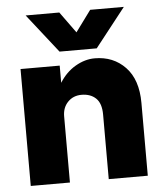

<svg xmlns="http://www.w3.org/2000/svg" viewBox="-52 -772 693 818"><g transform="rotate(-5 294.5 -363.0)"><path d="M377.5 -559.5H218.5L88 -725.5H232L297.5 -635L364 -725.5H508ZM380 -276Q380 -324 357 -346Q334 -368 295.5 -368Q260 -368 237 -344.2Q214 -320.5 214 -283V0H46.5V-500H214V-426.5Q241.5 -470.5 282.2 -494.2Q323 -518 365 -518Q444.5 -518 495.8 -464.5Q547 -411 547 -311.5V0H380Z"/></g></svg>

Font: Overused Grotesk ExtraBold
Style: Regular
Weight: 800
Version: Version 0.004